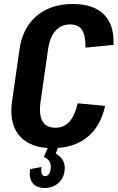

<svg xmlns="http://www.w3.org/2000/svg" viewBox="-20 -730 590 959"><path d="M241 10Q168 10 119.5 -17.5Q71 -45 50.5 -96.5Q30 -148 40 -222L77 -481Q87 -553 121.5 -604Q156 -655 212.5 -682.5Q269 -710 343 -710Q447 -710 499 -658Q551 -606 547 -506L407 -492Q408 -552 390 -580Q372 -608 330 -608Q286 -608 257.5 -576.5Q229 -545 220 -483L182 -218Q174 -155 193 -123.5Q212 -92 257 -92Q300 -92 327 -122.5Q354 -153 368 -214L505 -201Q482 -97 414.5 -43.5Q347 10 241 10ZM203 209Q162 209 143 184Q124 159 130 115L187 104Q184 127 189 138.5Q194 150 205 150Q216 150 223.5 140.5Q231 131 233 115Q236 93 228.5 78.5Q221 64 199 54L222 1H273L258 37Q284 51 295.5 73.5Q307 96 302 126Q297 163 269.5 186Q242 209 203 209Z"/></svg>

Font: Pathway Extreme Condensed
Style: Bold Italic
Weight: 700
Width: 3
Italic angle: -8°
Version: Version 1.001;gftools[0.9.26]